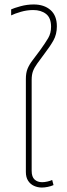

<svg xmlns="http://www.w3.org/2000/svg" viewBox="-20 -831 300 861"><path d="M168 10Q149 10 132.5 2.5Q116 -5 106 -20.5Q96 -36 96 -60V-477Q96 -504 103.5 -522.5Q111 -541 125.5 -560Q140 -579 160 -606Q183 -638 196 -660Q209 -682 209 -711Q209 -751 186.5 -768.5Q164 -786 129 -786Q101 -786 73.5 -778Q46 -770 30 -762V-789Q43 -795 72 -803Q101 -811 131 -811Q178 -811 206.5 -786Q235 -761 235 -713Q235 -677 219.5 -649.5Q204 -622 180 -591Q160 -564 147 -546Q134 -528 128 -512Q122 -496 122 -473V-65Q122 -38 135 -26Q148 -14 169 -14Q180 -14 193 -17Q206 -20 214 -24L220 -1Q209 4 194.5 7Q180 10 168 10Z"/></svg>

Font: Noto Sans Thai Thin
Style: Regular
Weight: 250
Designer: Monotype Design Team
Foundry: Monotype Imaging Inc.
Version: Version 2.001